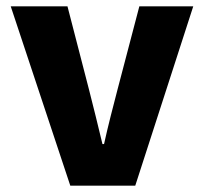

<svg xmlns="http://www.w3.org/2000/svg" viewBox="-20 -589 647 609"><path d="M14 -569H194L262 -306Q273 -264 283.5 -220.5Q294 -177 305 -132H310Q320 -177 331 -220.5Q342 -264 353 -306L422 -569H593L409 0H203Z"/></svg>

Font: Kinto Sans Black
Style: Regular
Weight: 900
Designer: Authors: Ryoko NISHIZUKA  (kana & ideographs); Paul D. Hunt (Latin, Greek & Cyrillic); Wenlong ZHANG  (bopomofo); Sandol
Foundry: Adobe Systems Incorporated, ookami Inc.
Version: Version 0.001